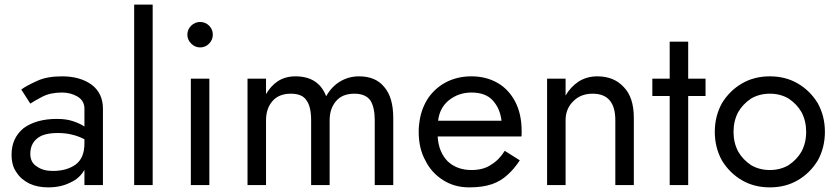

<svg xmlns="http://www.w3.org/2000/svg" viewBox="-20 -800 3621 830"><path d="M111 -135Q111 -97 140 -80Q166 -61 208 -61Q268 -61 306 -88Q345 -116 345 -180V-198Q318 -212 291 -218Q264 -225 230 -225Q168 -225 140 -201Q111 -177 111 -135ZM111 -352 72 -413Q93 -429 142 -451Q184 -470 248 -470Q326 -470 376 -434Q425 -397 425 -330V0H345V-66Q324 -28 282 -10Q242 10 188 10Q143 10 108 -6Q71 -24 52 -54Q30 -83 30 -132Q30 -203 82 -246Q137 -286 226 -286Q267 -286 296 -276Q328 -265 345 -253V-330Q345 -364 316 -382Q286 -400 248 -400Q198 -400 163 -382Q125 -362 111 -352Z M560 -780H640V0H560Z M790 -650Q790 -628 806.5 -611.5Q823 -595 845 -595Q868 -595 884 -611.5Q900 -628 900 -650Q900 -673 884 -689Q868 -705 845 -705Q823 -705 806.5 -689Q790 -673 790 -650ZM805 -460H885V0H805Z M1680 -290V0H1600V-280Q1600 -336 1581 -366Q1560 -395 1512 -395Q1459 -395 1432 -362Q1405 -330 1405 -280V0H1325V-280Q1325 -339 1305 -366Q1287 -395 1237 -395Q1185 -395 1157 -362Q1130 -330 1130 -280V0H1050V-460H1130V-393Q1150 -428 1181 -449Q1214 -470 1257 -470Q1357 -470 1390 -384Q1413 -425 1449 -447Q1487 -470 1532 -470Q1604 -470 1641 -424Q1680 -379 1680 -290Z M2148 -278Q2142 -331 2110 -366Q2079 -400 2018 -400Q1963 -400 1921 -367Q1880 -334 1874 -278ZM1872 -210Q1876 -142 1916 -102Q1956 -65 2018 -65Q2070 -65 2103 -88Q2138 -109 2162 -148L2227 -107Q2203 -70 2176 -46Q2147 -18 2107 -4Q2067 10 2008 10Q1945 10 1896 -21Q1845 -53 1819 -106Q1790 -158 1790 -230Q1790 -247 1791 -255L1794 -279Q1803 -335 1833 -379Q1864 -422 1911 -446Q1959 -470 2018 -470Q2082 -470 2132 -441Q2180 -413 2208 -359Q2235 -306 2235 -234V-222Q2235 -214 2234 -210Z M2640 -280Q2640 -395 2542 -395Q2490 -395 2458 -362Q2425 -330 2425 -280V0H2345V-460H2425V-387Q2446 -424 2482 -448Q2518 -470 2562 -470Q2634 -470 2676 -424Q2720 -380 2720 -290V0H2640Z M2875 -620H2955V-460H3030V-385H2955V0H2875V-385H2800V-460H2875Z M3101 -354Q3134 -408 3187 -439Q3240 -470 3308 -470Q3376 -470 3429 -439Q3482 -408 3515 -354Q3546 -298 3546 -230Q3546 -162 3515 -106Q3482 -52 3429 -21Q3376 10 3308 10Q3240 10 3187 -21Q3134 -52 3101 -106Q3070 -162 3070 -230Q3070 -298 3101 -354ZM3171 -145Q3191 -110 3227 -86Q3263 -65 3308 -65Q3353 -65 3389 -86Q3425 -110 3445 -145Q3465 -183 3465 -230Q3465 -277 3445 -315Q3425 -350 3389 -374Q3353 -395 3308 -395Q3263 -395 3227 -374Q3191 -350 3171 -315Q3151 -277 3151 -230Q3151 -183 3171 -145Z"/></svg>

Font: jost-mod-400
Style: Regular
Weight: 400
Version: Version 3.200; ttfautohint (v0.97) -l 8 -r 50 -G 200 -x 14 -